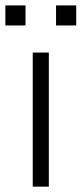

<svg xmlns="http://www.w3.org/2000/svg" viewBox="-42 -696 304 716"><path d="M80.1 0V-500H140.1V0ZM-22 -601.1V-675.8H53.2V-601.1ZM167 -601.1V-675.8H242.2V-601.1Z"/></svg>

Font: Abel
Style: Regular
Weight: 400
Designer: Matthew Desmond
Foundry: Matthew Desmond
Version: Version 1.002